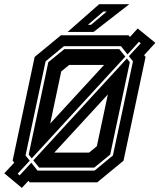

<svg xmlns="http://www.w3.org/2000/svg" viewBox="-40 -868 759 914"><path d="M64 26.5 -19.5 -43 28 -94 20 -103 125 -597 250 -700H572L578.5 -692L615.5 -732.5L699.5 -664L646 -605.5L653 -597L548 -103L423 0H101L95.5 -7.5ZM53.5 -33 109 -93.5 138.5 -56H410.5L497.5 -128L593 -576L573.5 -600.5L630 -662L621.5 -669L567 -609L536 -648H264L177 -576L81.5 -128L101.5 -103L44 -41ZM111 -114 96.5 -132 190 -572 266 -634H528L556.5 -598.5ZM146.5 -70 118.5 -104.5 564 -589.5 578 -572 484.5 -132 408.5 -70ZM199 -280 455.5 -559H289.5L251.5 -528ZM218.5 -141.5H384L421 -172L473.5 -418.5ZM282 -716 432 -848H575.5L405.5 -716ZM378.5 -750H393.5L468 -813H452Z"/></svg>

Font: Tourney Condensed Regular
Style: Bold Italic
Weight: 700
Width: 3
Italic angle: -12°
Designer: Tyler Finck
Foundry: Etcetera Type Co
Version: Version 1.010; ttfautohint (v1.8.3)